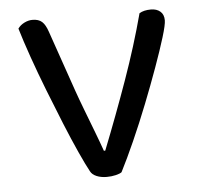

<svg xmlns="http://www.w3.org/2000/svg" viewBox="-42 -513 578 562"><g transform="rotate(-5 247.5 -232.5)"><path d="M421 -471Q438 -471 448.5 -462Q459 -453 459 -436Q459 -423 448 -387Q437 -351 419 -301Q401 -251 379.5 -196.5Q358 -142 335.5 -91.5Q313 -41 294 -4Q289 0 276.5 3Q264 6 250 6Q233 6 220 0.5Q207 -5 202 -15Q191 -35 173.5 -73.5Q156 -112 136 -161Q116 -210 95.5 -262.5Q75 -315 58 -363.5Q41 -412 30 -449Q37 -459 49 -465Q61 -471 73 -471Q91 -471 101 -462Q111 -453 118 -432L180 -253Q188 -230 201 -196Q214 -162 227 -128Q240 -94 248 -71H252Q292 -172 327 -270.5Q362 -369 387 -463Q400 -471 421 -471Z"/></g></svg>

Font: Baloo Paaji 2
Style: Regular
Weight: 400
Designer: Shuchita Grover, Noopur Datye and Ek Type
Foundry: Ek Type
Version: Version 1.700